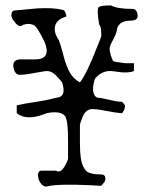

<svg xmlns="http://www.w3.org/2000/svg" viewBox="-20 -677 540 711"><path d="M318 9Q188 3 152 14Q134 14 123 -13Q116 -41 131 -45H187Q206 -33 223 -68Q226 -72 232 -88V-159Q232 -231 221 -247Q204 -268 153 -258Q80 -227 42 -258V-287Q67 -293 109 -299Q135 -303 154.5 -307Q174 -311 187 -315Q228 -317 210 -372Q182 -407 168 -411Q161 -414 153 -414Q149 -414 132 -411Q115 -408 86 -403Q67 -400 54 -400Q37 -400 31 -422Q24 -448 43 -455Q49 -457 54 -457H110Q155 -457 153 -492Q152 -500 149.5 -509Q147 -518 142 -528Q119 -574 108 -582Q91 -593 65 -585Q51 -571 32 -599Q17 -616 25 -633Q27 -636 32 -638Q32 -638 54 -640Q76 -642 119 -646Q177 -649 210 -641Q220 -641 224 -625Q229 -614 220 -614Q176 -599 184 -558Q186 -550 189.5 -542.5Q193 -535 198 -528Q205 -510 213 -479Q229 -413 253 -389Q264 -378 276 -372Q301 -403 342 -509Q346 -520 349.5 -528Q353 -536 355 -542Q355 -542 355 -549Q355 -556 354 -569Q353 -579 347 -587Q338 -642 345 -650Q352 -657 391 -657Q414 -644 470 -644Q485 -644 489 -626Q493 -605 475 -602Q473 -601 470 -601Q433 -601 421 -585Q417 -581 414 -573Q413 -554 393 -519Q383 -500 387 -486Q394 -456 400 -450Q405 -448 443 -443H476V-414Q455 -405 415 -411Q399 -414 387 -414Q357 -414 334 -388L332 -386Q318 -346 330 -324Q336 -316 343 -315Q350 -315 364 -312Q378 -309 400 -304Q408 -302 416.5 -301Q425 -300 432 -300L443 -287Q443 -272 435 -262L432 -258Q415 -258 353 -270Q335 -273 322 -273Q297 -273 285 -242Q281 -233 276 -216V-145Q276 -82 289 -59Q291 -55 293.5 -51.5Q296 -48 298 -45Q312 -31 355 -31Q369 -31 370 -18Q371 -11 366 -2L355 11Q351 11 341.5 10.5Q332 10 318 9Z"/></svg>

Font: New Tegomin
Style: Regular
Weight: 400
Designer: Kyosuke Nagai
Version: Version 1.000